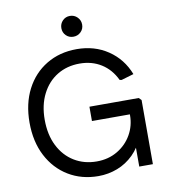

<svg xmlns="http://www.w3.org/2000/svg" viewBox="-97 -986 955 1082"><g transform="rotate(-10 380.5 -445.5)"><path d="M379 13Q283 13 208 -32.5Q133 -78 90.5 -160Q48 -242 48 -351Q48 -459 90 -540.5Q132 -622 207.5 -667.5Q283 -713 381 -713Q483 -713 560 -661Q637 -609 672 -519L601 -498L590 -500Q560 -563 506.5 -596.5Q453 -630 383 -630Q311 -630 255 -596Q199 -562 167 -499Q135 -436 135 -352Q135 -266 167 -202.5Q199 -139 255.5 -104.5Q312 -70 384 -70Q451 -70 503 -101Q555 -132 584 -183Q613 -234 613 -294V-331L656 -299H396V-381H678L692 -367V0H614V-165H644Q621 -107 580.5 -67Q540 -27 488 -7Q436 13 379 13ZM376 -785Q351 -785 334 -802Q317 -819 317 -844Q317 -869 334 -886.5Q351 -904 376 -904Q401 -904 418.5 -886.5Q436 -869 436 -844Q436 -819 418.5 -802Q401 -785 376 -785Z"/></g></svg>

Font: Fustat Medium
Style: Regular
Weight: 500
Designer: Mohamed Gaber, Khaled Hosny, Laura Garcia Mut
Foundry: Kief Type Foundry, Alif Type Foundry, Hard Type Foundry
Version: Version 1.007